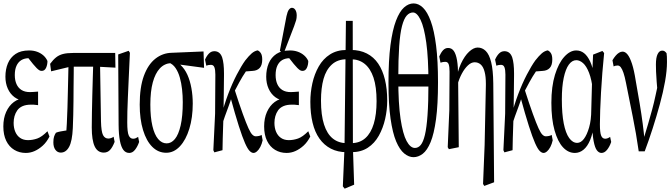

<svg xmlns="http://www.w3.org/2000/svg" viewBox="-22 -835 3950 1128"><path d="M129.4 63.5Q91.8 63.5 61.8 45.4Q31.7 27.3 14.6 -7.6Q-2.4 -42.5 -2.4 -92.3Q-2.4 -140.6 14.2 -177.5Q30.8 -214.4 59.6 -235.8Q88.4 -257.3 125 -257.3V-242.7Q88.4 -245.1 63 -264.2Q37.6 -283.2 23.7 -314.5Q9.8 -345.7 9.8 -384.3Q9.8 -428.2 24.4 -462.9Q39.1 -497.6 69.6 -518.1Q100.1 -538.6 148.9 -538.6Q174.8 -538.6 195.8 -531Q216.8 -523.4 232.7 -509.5Q248.5 -495.6 256.8 -476.6Q256.8 -454.1 248.5 -436.3Q240.2 -418.5 223.1 -418.5Q214.8 -418.5 208.3 -422.6Q201.7 -426.8 192.9 -435.5Q184.1 -444.3 171.9 -459L134.8 -505.9H185.1L191.9 -484.9Q180.2 -489.7 170.4 -491.5Q160.6 -493.2 148.9 -493.2Q122.1 -493.2 103.5 -481.9Q85 -470.7 75 -448.7Q64.9 -426.8 64.9 -394Q64.9 -363.3 75 -340.8Q85 -318.4 104.5 -306.2Q124 -293.9 154.3 -293.9Q164.1 -293.9 175 -294.9Q186 -295.9 201.7 -296.9V-217.3Q184.1 -219.7 175.8 -220Q167.5 -220.2 160.6 -220.2Q130.9 -220.2 110.8 -211.4Q90.8 -202.6 79.6 -186.8Q68.4 -170.9 63.2 -152.1Q58.1 -133.3 58.1 -113.3Q58.1 -83.5 67.9 -60.5Q77.6 -37.6 96.4 -24.7Q115.2 -11.7 142.6 -11.7Q169.4 -11.7 196.8 -21.2Q224.1 -30.8 256.8 -64L268.6 -32.7Q252 0 229 20.8Q206.1 41.5 181.2 52.5Q156.2 63.5 129.4 63.5Z M335 61.5Q315.9 61.5 303.7 45.4Q291.5 29.3 291.5 1.5Q291.5 -20 295.7 -32.5Q299.8 -44.9 306.6 -55.2Q318.4 -60.1 332 -62.5Q345.7 -64.9 360.4 -67.4Q375 -69.8 389.6 -69.8L364.7 -15.6Q368.2 -62.5 370.6 -108.6Q373 -154.8 374.3 -201.9Q375.5 -249 376.7 -295.7Q377.9 -342.3 378.9 -389.2Q379.9 -436 380.9 -483.4H411.6Q411.6 -442.4 411.1 -402.1Q410.6 -361.8 410.2 -320.8Q409.7 -279.8 409.7 -240Q409.7 -200.2 408.4 -160.4Q407.2 -120.6 405.8 -82.5Q402.3 -5.9 384 27.8Q365.7 61.5 335 61.5ZM278.3 -416 272.5 -460Q290 -483.9 307.4 -497.8Q324.7 -511.7 348.1 -517.8Q371.6 -523.9 408.2 -523.9H654.8L656.2 -437.5L547.4 -443.4H391.6ZM587.9 61.5Q551.3 61.5 534.2 24.9Q517.1 -11.7 517.1 -85.9Q517.1 -127 518.1 -174.8Q519 -222.7 520.3 -274.7Q521.5 -326.7 523.2 -379.6Q524.9 -432.6 526.4 -483.4H565.4L571.3 -121.6Q572.8 -61.5 583.3 -41.3Q593.8 -21 614.7 -21Q622.1 -21 630.6 -23.9Q639.2 -26.9 645.5 -31.7L651.4 -1.5Q638.7 31.2 624 46.4Q609.4 61.5 587.9 61.5Z M737.8 63.5Q716.3 63.5 702.9 45.9Q689.5 28.3 682.4 -8.3Q675.3 -44.9 674.8 -102.5L672.4 -515.1L733.9 -536.6L741.2 -524.9Q736.8 -435.1 734.1 -370.8Q731.4 -306.6 729.2 -260.7Q727.1 -214.8 726.3 -180.4Q725.6 -146 725.6 -115.7Q725.6 -58.1 734.4 -39.1Q743.2 -20 759.8 -20Q768.1 -20 775.1 -22.9Q782.2 -25.9 789.6 -30.8L795.4 -1Q786.1 25.9 771.5 44.7Q756.8 63.5 737.8 63.5Z M954.6 62.5Q907.7 62.5 872.8 27.8Q837.9 -6.8 818.4 -70.8Q798.8 -134.8 798.8 -220.7Q798.8 -322.3 823.2 -389.2Q847.7 -456.1 890.6 -490Q933.6 -523.9 987.8 -524.9L1173.8 -532.7L1176.8 -436.5L991.2 -461.4L982.9 -464.4Q943.8 -461.9 917 -433.1Q890.1 -404.3 875.7 -351.3Q861.3 -298.3 861.3 -220.7Q861.3 -146.5 873.3 -95.2Q885.3 -43.9 907 -18.3Q928.7 7.3 957 7.3Q984.4 7.3 1005.6 -18.3Q1026.9 -43.9 1039.3 -98.1Q1051.8 -152.3 1051.8 -234.9Q1051.8 -273.4 1047.6 -310.5Q1043.5 -347.7 1034.4 -379.6Q1025.4 -411.6 1009.5 -435.1Q993.7 -458.5 969.7 -467.3L978 -482.4Q1013.2 -477.5 1038.1 -454.1Q1063 -430.7 1078.9 -395.8Q1094.7 -360.8 1102.5 -317.1Q1110.4 -273.4 1110.4 -226.6Q1110.4 -144 1090.3 -78.6Q1070.3 -13.2 1034.9 24.7Q999.5 62.5 954.6 62.5Z M1237.3 60.1 1231.4 47.4 1241.7 -167.5 1243.2 -396.5Q1243.2 -423.8 1237.8 -439Q1232.4 -454.1 1217.3 -454.1Q1210 -454.1 1203.4 -452.9Q1196.8 -451.7 1189.9 -449.2L1182.6 -484.9Q1192.4 -507.3 1205.8 -520.8Q1219.2 -534.2 1237.3 -534.2Q1270.5 -534.2 1283.2 -497.6Q1293.9 -464.8 1293.9 -404.3Q1293.9 -397.5 1293.9 -390.1Q1293 -344.2 1292.7 -282.5Q1292.5 -220.7 1291 -163.6V-157.7Q1290 -124.5 1288.8 -90.1Q1287.6 -55.7 1286.6 -21.5Q1285.6 12.7 1285.2 47.4ZM1276.9 -81.5 1263.2 -125H1271.5L1277.3 -148.9Q1293.9 -217.3 1318.1 -281.2Q1342.3 -345.2 1369.1 -396.7Q1396 -448.2 1418.9 -480Q1440.4 -507.3 1456.8 -521.5Q1473.1 -535.6 1491.7 -539.1Q1503.4 -534.2 1511 -521.7Q1518.6 -509.3 1518.6 -484.9Q1518.6 -452.1 1503.9 -436Q1489.3 -419.9 1462.4 -418.5L1399.9 -413.6L1469.2 -476.1Q1445.3 -448.7 1423.8 -417.2Q1402.3 -385.7 1383.8 -351.6Q1365.2 -317.4 1345.7 -279.8L1340.8 -270Q1331.1 -237.3 1320.6 -209.5Q1310.1 -181.6 1299.3 -151.6Q1288.6 -121.6 1276.9 -81.5ZM1467.3 63.5Q1456.5 63.5 1444.6 51.8Q1432.6 40 1417.5 5.9Q1402.3 -28.3 1381.1 -94.5Q1359.9 -160.6 1330.1 -270L1354 -315.9Q1383.8 -222.7 1404.3 -166.3Q1424.8 -109.9 1437.7 -81.5Q1450.7 -53.2 1460.7 -43.7Q1470.7 -34.2 1480 -34.2Q1490.7 -34.2 1500.7 -36.6Q1510.7 -39.1 1515.1 -42.5L1521 -10.7Q1516.1 11.7 1507.3 28.3Q1498.5 44.9 1487.8 54.2Q1477.1 63.5 1467.3 63.5Z M1661.6 63.5Q1624 63.5 1594 45.4Q1564 27.3 1546.9 -7.6Q1529.8 -42.5 1529.8 -92.3Q1529.8 -140.6 1546.4 -177.5Q1563 -214.4 1591.8 -235.8Q1620.6 -257.3 1657.2 -257.3V-242.7Q1620.6 -245.1 1595.2 -264.2Q1569.8 -283.2 1555.9 -314.5Q1542 -345.7 1542 -384.3Q1542 -428.2 1556.6 -462.9Q1571.3 -497.6 1601.8 -518.1Q1632.3 -538.6 1681.2 -538.6Q1707 -538.6 1728 -531Q1749 -523.4 1764.9 -509.5Q1780.8 -495.6 1789.1 -476.6Q1789.1 -454.1 1780.8 -436.3Q1772.5 -418.5 1755.4 -418.5Q1747.1 -418.5 1740.5 -422.6Q1733.9 -426.8 1725.1 -435.5Q1716.3 -444.3 1704.1 -459L1667 -505.9H1717.3L1724.1 -484.9Q1712.4 -489.7 1702.6 -491.5Q1692.9 -493.2 1681.2 -493.2Q1654.3 -493.2 1635.7 -481.9Q1617.2 -470.7 1607.2 -448.7Q1597.2 -426.8 1597.2 -394Q1597.2 -363.3 1607.2 -340.8Q1617.2 -318.4 1636.7 -306.2Q1656.2 -293.9 1686.5 -293.9Q1696.3 -293.9 1707.3 -294.9Q1718.3 -295.9 1733.9 -296.9V-217.3Q1716.3 -219.7 1708 -220Q1699.7 -220.2 1692.9 -220.2Q1663.1 -220.2 1643.1 -211.4Q1623 -202.6 1611.8 -186.8Q1600.6 -170.9 1595.5 -152.1Q1590.3 -133.3 1590.3 -113.3Q1590.3 -83.5 1600.1 -60.5Q1609.9 -37.6 1628.7 -24.7Q1647.5 -11.7 1674.8 -11.7Q1701.7 -11.7 1729 -21.2Q1756.3 -30.8 1789.1 -64L1800.8 -32.7Q1784.2 0 1761.2 20.8Q1738.3 41.5 1713.4 52.5Q1688.5 63.5 1661.6 63.5ZM1622.1 -536.6 1661.1 -740.2Q1667 -767.6 1675.3 -778.3Q1683.6 -789.1 1692.9 -789.1Q1705.6 -789.1 1713.4 -776.6Q1721.2 -764.2 1721.2 -744.1Q1721.2 -728.5 1717.8 -716.3Q1714.4 -704.1 1706.1 -681.6L1643.6 -519Z M1992.2 259.8 2002 31.7 2010.3 -712.4H2050.3L2051.3 29.3L2058.6 250L2002.9 273.4ZM2014.6 59.1Q1961.9 59.1 1921.9 38.3Q1881.8 17.6 1854.7 -20.8Q1827.6 -59.1 1814.5 -113.8Q1801.3 -168.5 1801.3 -236.8Q1801.3 -292 1813.2 -345.9Q1825.2 -399.9 1850.6 -444.6Q1876 -489.3 1917 -515.4Q1958 -541.5 2014.6 -541.5V-486.8Q1961.4 -486.8 1927.5 -455.8Q1893.6 -424.8 1878.7 -371.1Q1863.8 -317.4 1863.8 -244.1Q1863.8 -159.2 1881.6 -103.8Q1899.4 -48.3 1933.1 -21.2Q1966.8 5.9 2014.6 5.9ZM2042 59.1V5.9Q2091.3 5.9 2124.3 -23.4Q2157.2 -52.7 2173.8 -107.7Q2190.4 -162.6 2190.4 -240.7Q2190.4 -324.7 2172.4 -378.7Q2154.3 -432.6 2120.6 -459.7Q2086.9 -486.8 2039.6 -486.8V-541.5Q2092.3 -541.5 2133.1 -520.8Q2173.8 -500 2200 -461.2Q2226.1 -422.4 2239.5 -367.4Q2252.9 -312.5 2252.9 -244.1Q2252.9 -189.9 2240.7 -136.2Q2228.5 -82.5 2203.6 -37.8Q2178.7 6.8 2138.7 33Q2098.6 59.1 2042 59.1Z M2407.2 88.4Q2435.5 88.4 2461.7 68.4Q2487.8 48.3 2507.8 0Q2527.8 -48.3 2539.6 -134.3Q2551.3 -220.2 2551.3 -351.1Q2551.3 -478.5 2540 -567.1Q2528.8 -655.8 2508.8 -710.4Q2488.8 -765.1 2462.9 -790Q2437 -814.9 2407.7 -814.9Q2378.4 -814.9 2351.8 -791.3Q2325.2 -767.6 2304.4 -713.4Q2283.7 -659.2 2272 -570.1Q2260.3 -481 2260.3 -348.1Q2260.3 -222.2 2272.5 -137.7Q2284.7 -53.2 2305.4 -4.2Q2326.2 44.9 2353 66.7Q2379.9 88.4 2407.2 88.4ZM2415.5 34.2Q2388.7 34.2 2366.7 -6.6Q2344.7 -47.4 2331.3 -136.7Q2317.9 -226.1 2317.9 -373.5Q2317.9 -487.8 2323.2 -563.5Q2328.6 -639.2 2339.8 -682.1Q2351.1 -725.1 2367.4 -743.4Q2383.8 -761.7 2404.3 -761.7Q2427.7 -761.7 2448.7 -718.8Q2469.7 -675.8 2482.4 -584.5Q2495.1 -493.2 2495.1 -347.7Q2495.1 -233.4 2489.7 -158.7Q2484.4 -84 2474.4 -42.5Q2464.4 -1 2450 16.6Q2435.5 34.2 2415.5 34.2ZM2284.7 -326.7H2532.2V-398.9H2284.7Z M2608.4 29.8 2617.7 -187.5 2619.1 -414.1Q2619.1 -441.4 2614.3 -456.5Q2609.4 -471.7 2594.2 -471.7Q2586.9 -471.7 2580.1 -470.5Q2573.2 -469.2 2565.9 -466.8L2558.6 -503.4Q2568.4 -525.9 2580.8 -539.6Q2593.3 -553.2 2610.8 -553.2Q2631.8 -553.2 2644.3 -535.4Q2656.7 -517.6 2663.1 -481Q2669.4 -444.3 2669.4 -384.8V-383.3L2673.3 29.8L2615.2 41.5ZM2815.9 245.6 2825.2 16.6 2832.5 -335Q2832.5 -339.4 2832.5 -343.3Q2832.5 -385.7 2825.2 -412.6Q2817.9 -441.9 2802.7 -455.6Q2787.6 -469.2 2766.6 -469.2Q2746.6 -469.2 2727.1 -450.9Q2707.5 -432.6 2691.4 -402.6Q2675.3 -372.6 2666 -337.4L2655.8 -355H2656.7Q2665 -416 2686.3 -461.4Q2707.5 -506.8 2733.9 -531.2Q2760.3 -555.7 2784.2 -555.7Q2811.5 -555.7 2831.8 -535.6Q2852.1 -515.6 2863.5 -470.2Q2875 -424.8 2876 -345.7L2880.9 235.8L2823.2 257.3Z M2941.4 60.1 2935.5 47.4 2945.8 -167.5 2947.3 -396.5Q2947.3 -423.8 2941.9 -439Q2936.5 -454.1 2921.4 -454.1Q2914.1 -454.1 2907.5 -452.9Q2900.9 -451.7 2894 -449.2L2886.7 -484.9Q2896.5 -507.3 2909.9 -520.8Q2923.3 -534.2 2941.4 -534.2Q2974.6 -534.2 2987.3 -497.6Q2998 -464.8 2998 -404.3Q2998 -397.5 2998 -390.1Q2997.1 -344.2 2996.8 -282.5Q2996.6 -220.7 2995.1 -163.6V-157.7Q2994.1 -124.5 2992.9 -90.1Q2991.7 -55.7 2990.7 -21.5Q2989.7 12.7 2989.3 47.4ZM2981 -81.5 2967.3 -125H2975.6L2981.4 -148.9Q2998 -217.3 3022.2 -281.2Q3046.4 -345.2 3073.2 -396.7Q3100.1 -448.2 3123 -480Q3144.5 -507.3 3160.9 -521.5Q3177.2 -535.6 3195.8 -539.1Q3207.5 -534.2 3215.1 -521.7Q3222.7 -509.3 3222.7 -484.9Q3222.7 -452.1 3208 -436Q3193.4 -419.9 3166.5 -418.5L3104 -413.6L3173.3 -476.1Q3149.4 -448.7 3127.9 -417.2Q3106.4 -385.7 3087.9 -351.6Q3069.3 -317.4 3049.8 -279.8L3044.9 -270Q3035.2 -237.3 3024.7 -209.5Q3014.2 -181.6 3003.4 -151.6Q2992.7 -121.6 2981 -81.5ZM3171.4 63.5Q3160.6 63.5 3148.7 51.8Q3136.7 40 3121.6 5.9Q3106.4 -28.3 3085.2 -94.5Q3064 -160.6 3034.2 -270L3058.1 -315.9Q3087.9 -222.7 3108.4 -166.3Q3128.9 -109.9 3141.8 -81.5Q3154.8 -53.2 3164.8 -43.7Q3174.8 -34.2 3184.1 -34.2Q3194.8 -34.2 3204.8 -36.6Q3214.8 -39.1 3219.2 -42.5L3225.1 -10.7Q3220.2 11.7 3211.4 28.3Q3202.6 44.9 3191.9 54.2Q3181.2 63.5 3171.4 63.5Z M3355.5 63.5Q3316.4 63.5 3285.6 30.5Q3254.9 -2.4 3236.1 -68.6Q3217.3 -134.8 3217.3 -231Q3217.3 -326.7 3238.5 -395.8Q3259.8 -464.8 3293.5 -501.7Q3327.1 -538.6 3363.3 -538.6Q3389.2 -538.6 3409.4 -522.7Q3429.7 -506.8 3445.6 -472.7Q3461.4 -438.5 3470.7 -380.9H3485.8L3461.4 -302.7Q3454.1 -367.7 3438.7 -407.2Q3423.3 -446.8 3403.6 -464.1Q3383.8 -481.4 3363.8 -481.4Q3338.9 -481.4 3319.8 -455.3Q3300.8 -429.2 3289.8 -377.4Q3278.8 -325.7 3278.8 -251.5Q3278.8 -166.5 3290 -109.6Q3301.3 -52.7 3321.8 -24.2Q3342.3 4.4 3369.1 4.4Q3390.6 4.4 3408.4 -19Q3426.3 -42.5 3439 -86.2Q3451.7 -129.9 3451.7 -189.9L3457.5 -402.3L3462.4 -514.2L3517.1 -535.6L3527.3 -523.4Q3521.5 -466.8 3516.8 -407.5Q3512.2 -348.1 3509 -292.5Q3505.9 -236.8 3504.2 -188.5Q3502.4 -140.1 3502.4 -105Q3502.4 -56.6 3509.8 -38.3Q3517.1 -20 3533.2 -20Q3540.5 -20 3548.1 -22.9Q3555.7 -25.9 3562.5 -30.8L3568.8 -1Q3559.6 26.4 3544.7 44.9Q3529.8 63.5 3511.7 63.5Q3496.6 63.5 3484.9 48.3Q3473.1 33.2 3465.6 -5.9Q3458 -44.9 3456.5 -115.7L3469.7 -114.3Q3461.4 -51.8 3445.3 -12.9Q3429.2 25.9 3406 44.7Q3382.8 63.5 3355.5 63.5Z M3730.5 54.2Q3715.3 -52.2 3695.6 -148.9Q3675.8 -245.6 3655.8 -347.7Q3648.4 -385.3 3640.9 -407.2Q3633.3 -429.2 3625.2 -439.7Q3617.2 -450.2 3606.4 -450.2Q3599.1 -450.2 3593.5 -448.7Q3587.9 -447.3 3583 -444.8L3576.2 -481Q3585.4 -496.6 3595 -507.8Q3604.5 -519 3615 -525.4Q3625.5 -531.7 3635.7 -531.7Q3651.4 -531.7 3665 -514.6Q3678.7 -497.6 3690.9 -460.4Q3703.1 -423.3 3712.9 -360.8Q3725.6 -290 3736.1 -227.1Q3746.6 -164.1 3753.9 -108.4Q3761.2 -52.7 3765.6 -2.4H3754.9L3758.8 -17.6Q3773.9 -66.9 3786.4 -109.6Q3798.8 -152.3 3809.8 -192.9Q3820.8 -233.4 3829.8 -276.4Q3838.9 -319.3 3849.6 -368.2L3843.3 -265.6Q3838.9 -319.8 3835.9 -355.2Q3833 -390.6 3832.3 -414.8Q3831.5 -439 3831.5 -456.1Q3831.5 -497.1 3841.6 -517.3Q3851.6 -537.6 3868.2 -537.6Q3877.9 -537.6 3883.3 -533.4Q3888.7 -529.3 3894 -522.5Q3895.5 -512.7 3896 -501.7Q3896.5 -490.7 3896.5 -470.2Q3896.5 -420.9 3885.3 -357.2Q3874 -293.5 3854.7 -222.9Q3835.4 -152.3 3812.5 -80.8Q3789.6 -9.3 3765.6 54.2Z"/></svg>

Font: Scarab Serif
Style: Condensed
Weight: 400
Designer: John Roberts
Foundry: Scarab
Version: 1.0